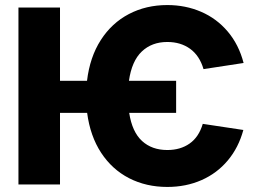

<svg xmlns="http://www.w3.org/2000/svg" viewBox="-20 -737 1034 767"><path d="M683.6 -286.1H496.1Q507.8 -210 547.4 -173.8Q586.9 -137.7 648.4 -137.7Q700.7 -137.7 737.5 -163.6Q774.4 -189.5 790 -242.2L952.1 -217.8Q933.1 -147.5 890.1 -96.2Q847.2 -44.9 785.2 -17.6Q723.1 9.8 648.4 9.8Q564 9.8 495.8 -25.1Q427.7 -60.1 384 -126.7Q340.3 -193.4 328.1 -286.1H219.7V0H53.7V-707H219.7V-414.1H327.6Q338.9 -508.8 382.6 -576.9Q426.3 -645 494.9 -680.9Q563.5 -716.8 648.4 -716.8Q721.2 -716.8 783.4 -689.9Q845.7 -663.1 889.9 -610.8Q934.1 -558.6 953.1 -485.4L793 -460.9Q777.3 -514.6 739.5 -542Q701.7 -569.3 648.4 -569.3Q586.4 -569.3 546.4 -531.2Q506.3 -493.2 495.1 -414.1H683.6Z"/></svg>

Font: Pretendard ExtraBold
Style: Regular
Weight: 800
Designer: Base glyphs from Inter by Rasmus Andersson; Hangeul glyphs from Noto Sans CJK(Source Han Sans) by Jang Soo-young and Kan
Foundry: Kil Hyung-jin
Version: Version 1.309